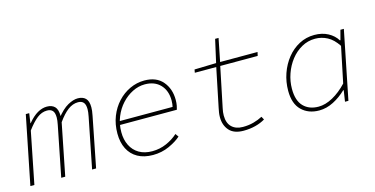

<svg xmlns="http://www.w3.org/2000/svg" viewBox="-68 -962 2535 1298"><g transform="rotate(-15 1200.0 -313.0)"><path d="M16 0 112 -478H136L126 -410H128Q163 -452 196 -471Q229 -490 262 -490Q297 -490 316.5 -470.5Q336 -451 336 -404L324 -390Q369 -447 408 -468.5Q447 -490 478 -490Q513 -490 532.5 -471Q552 -452 552 -408Q552 -396 550.5 -383Q549 -370 545 -350L476 0H448L518 -352Q521 -367 522.5 -379.5Q524 -392 524 -402Q524 -435 511 -449.5Q498 -464 473 -464Q436 -464 402 -438.5Q368 -413 332 -362L260 0H232L302 -352Q305 -367 306.5 -379.5Q308 -392 308 -402Q308 -435 295 -449.5Q282 -464 256 -464Q219 -464 186.5 -438.5Q154 -413 116 -362L44 0Z M872 12Q810 12 766 -12.5Q722 -37 699 -82.5Q676 -128 676 -190Q676 -255 697.5 -309.5Q719 -364 756.5 -404.5Q794 -445 842.5 -467.5Q891 -490 944 -490Q1028 -490 1072 -438Q1116 -386 1116 -309Q1116 -287 1112.5 -268.5Q1109 -250 1106 -242H700L706 -268H1108L1082 -262Q1085 -274 1086.5 -287Q1088 -300 1088 -312Q1088 -381 1048.5 -422.5Q1009 -464 940 -464Q896 -464 854 -443Q812 -422 778 -385Q744 -348 724 -298.5Q704 -249 704 -192Q704 -140 724 -99.5Q744 -59 782 -36.5Q820 -14 874 -14Q927 -14 973.5 -34.5Q1020 -55 1054 -86L1070 -64Q1039 -36 986.5 -12Q934 12 872 12Z M1506 12Q1439 12 1406.5 -24.5Q1374 -61 1374 -118Q1374 -135 1376.5 -150Q1379 -165 1382 -180L1438 -452H1288L1292 -474L1444 -478L1480 -638H1504L1472 -478H1734L1728 -452H1466L1408 -172Q1405 -159 1403.5 -146.5Q1402 -134 1402 -122Q1402 -69 1430.5 -41.5Q1459 -14 1508 -14Q1549 -14 1583.5 -23.5Q1618 -33 1646 -48L1658 -26Q1628 -8 1589.5 2Q1551 12 1506 12Z M2036 12Q1960 12 1913 -34Q1866 -80 1866 -170Q1866 -233 1886 -290.5Q1906 -348 1942 -393Q1978 -438 2027 -464Q2076 -490 2134 -490Q2188 -490 2229 -468Q2270 -446 2292 -410H2296L2314 -478H2338L2242 0H2218L2230 -78H2226Q2186 -39 2136.5 -13.5Q2087 12 2036 12ZM2038 -14Q2086 -14 2138 -42.5Q2190 -71 2238 -122L2290 -372Q2257 -422 2217 -443Q2177 -464 2132 -464Q2081 -464 2037.5 -439.5Q1994 -415 1962 -374Q1930 -333 1912 -281.5Q1894 -230 1894 -176Q1894 -94 1933 -54Q1972 -14 2038 -14Z"/></g></svg>

Font: SourceCodeVF
Style: Italic
Weight: 200
Italic angle: -11°
Monospace: yes
Designer: Paul D. Hunt, Teo Tuominen
Foundry: Adobe
Version: Version 1.026;hotconv 1.1.0;makeotfexe 2.6.0